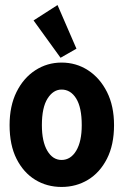

<svg xmlns="http://www.w3.org/2000/svg" viewBox="-20 -730 490 761"><path d="M224 11Q166 11 119.5 -17.5Q73 -46 45.5 -100.5Q18 -155 18 -234Q18 -310 45.5 -365.5Q73 -421 120 -451.5Q167 -482 224 -482Q282 -482 329 -451.5Q376 -421 404 -365.5Q432 -310 432 -234Q432 -156 404 -101Q376 -46 329 -17.5Q282 11 224 11ZM224 -96Q260 -96 282 -132.5Q304 -169 304 -234Q304 -304 282 -339.5Q260 -375 224 -375Q191 -375 168.5 -339.5Q146 -304 146 -234Q146 -169 167.5 -132.5Q189 -96 224 -96ZM220 -501 113 -649 208 -710 283 -537Z"/></svg>

Font: Inconsolata SemiCondensed Black
Style: Regular
Weight: 900
Width: 4
Monospace: yes
Designer: Raph Levien, Cyreal, Brenton Simpson
Foundry: Raph Levien, Cyreal, Google
Version: Version 3.001; ttfautohint (v1.8.2.53-6de2)